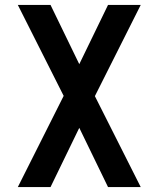

<svg xmlns="http://www.w3.org/2000/svg" viewBox="-20 -540 640 775"><path d="M52 215 237 -153 52 -520H184L300 -281L416 -520H548L363 -152L548 215H416L300 -24L184 215Z"/></svg>

Font: Iosevka Custom Extended
Style: Bold
Weight: 700
Width: 7
Monospace: yes
Designer: Belleve Invis
Foundry: Belleve Invis
Version: Version 11.2.4; ttfautohint (v1.8.4)